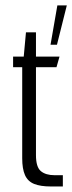

<svg xmlns="http://www.w3.org/2000/svg" viewBox="-20 -675 262 695"><path d="M164.4 0Q126.4 0 103.4 -9.3Q80.4 -18.7 70.4 -41.3Q60.4 -64 60.4 -102V-431.8H27.4V-470H65.9L74 -558H110.2V-470H195.4L184.5 -431.8H110.2V-113.5Q110.2 -70.4 127.8 -55.6Q145.5 -40.8 177.5 -40.8H207.5V0ZM162.9 -513.1 187.6 -655.4H221.8L186.2 -513.1Z"/></svg>

Font: Smooch Sans Thin
Style: Regular
Weight: 100
Designer: Robert E. Leuschke
Foundry: Robert E. Leuschke
Version: Version 1.010